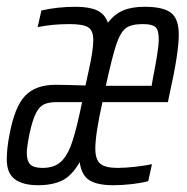

<svg xmlns="http://www.w3.org/2000/svg" viewBox="-32 -538 551 566"><path d="M-12 -68Q-12 -101 -4 -141Q11 -223 42 -255.5Q73 -288 131 -288Q160 -288 220 -286L230 -332Q243 -390 243 -420Q243 -448 228 -457.5Q213 -467 173 -467Q122 -467 79 -458L90 -507Q137 -518 191 -518Q231 -518 254 -507.5Q277 -497 286 -471Q305 -496 330.5 -507Q356 -518 394 -518Q450 -518 472.5 -500Q495 -482 495 -436Q495 -381 467 -257L463 -237H270Q249 -143 249 -100Q249 -68 263.5 -55.5Q278 -43 315 -43Q337 -43 367.5 -46.5Q398 -50 416 -54L405 -4Q387 1 358.5 4.5Q330 8 302 8Q254 8 231 -7Q208 -22 203 -60Q179 -19 150.5 -5.5Q122 8 80 8Q36 8 12 -9.5Q-12 -27 -12 -68ZM415 -285 418 -303Q426 -343 431 -374.5Q436 -406 436 -422Q436 -450 426 -458.5Q416 -467 389 -467Q355 -467 339 -455Q323 -443 311 -407.5Q299 -372 280 -285ZM203 -204 210 -237H136Q112 -237 98 -230.5Q84 -224 74 -204.5Q64 -185 55 -144Q47 -104 47 -87Q47 -63 57.5 -53Q68 -43 93 -43Q126 -43 145 -59Q164 -75 176.5 -107.5Q189 -140 203 -204Z"/></svg>

Font: Saira Ultra Condensed
Style: Italic
Weight: 400
Width: 1
Italic angle: -12°
Designer: Hector Gatti with collaboration of the Omnibus-Type team
Foundry: Omnibus-Type
Version: Version 1.001; ttfautohint (v1.8)